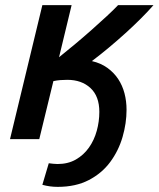

<svg xmlns="http://www.w3.org/2000/svg" viewBox="-20 -542 618 748"><path d="M205 186Q189 186 174.5 184Q160 182 145 178L170 94Q179 95 187.5 96Q196 97 204 97Q245 97 275.5 79.5Q306 62 326.5 33Q347 4 357 -32.5Q367 -69 367 -106Q367 -167 332.5 -199Q298 -231 242 -231Q229 -231 215.5 -230Q202 -229 188 -226L133 0H19L145 -522H259L210 -319Q240 -343 273.5 -371Q307 -399 338.5 -427Q370 -455 396.5 -479.5Q423 -504 440 -522H578Q557 -498 529 -470Q501 -442 469 -413Q437 -384 404 -356.5Q371 -329 338 -304Q373 -296 398.5 -277.5Q424 -259 440.5 -234Q457 -209 465 -178.5Q473 -148 473 -114Q473 -62 457.5 -8.5Q442 45 409.5 89Q377 133 326 159.5Q275 186 205 186Z"/></svg>

Font: Ubuntu Sans SemiBold
Style: Italic
Weight: 600
Italic angle: -13.5°
Designer: Dalton Maag Ltd
Foundry: Dalton Maag Ltd
Version: Version 1.006